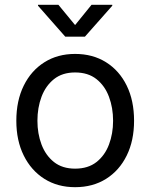

<svg xmlns="http://www.w3.org/2000/svg" viewBox="-20 -777 634 809"><path d="M296.4 11.7Q222.7 11.7 167 -23.4Q111.3 -58.6 80.1 -121.6Q48.8 -184.6 48.8 -268.1Q48.8 -353 80.1 -416.3Q111.3 -479.5 167 -514.6Q222.7 -549.8 296.4 -549.8Q371.1 -549.8 427 -514.6Q482.9 -479.5 513.9 -416.3Q544.9 -353 544.9 -268.1Q544.9 -184.6 513.9 -121.6Q482.9 -58.6 427 -23.4Q371.1 11.7 296.4 11.7ZM296.4 -66.4Q351.1 -66.4 386.5 -94.2Q421.9 -122.1 439.2 -168Q456.5 -213.9 456.5 -268.1Q456.5 -322.8 439.2 -369.1Q421.9 -415.5 386.5 -443.6Q351.1 -471.7 296.4 -471.7Q242.7 -471.7 207.5 -443.6Q172.4 -415.5 155 -369.4Q137.7 -323.2 137.7 -268.1Q137.7 -213.9 155 -168Q172.4 -122.1 207.5 -94.2Q242.7 -66.4 296.4 -66.4ZM226.1 -756.8 296.4 -671.4 365.7 -756.8H453.1V-752.9L337.9 -622.6H254.9L140.1 -752.9V-756.8Z"/></svg>

Font: Inter 16pt
Style: Regular
Weight: 400
Version: Version 4.001;git-66647c0bb